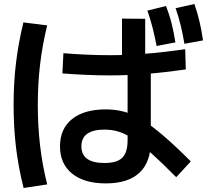

<svg xmlns="http://www.w3.org/2000/svg" viewBox="-20 -875 1040 960"><path d="M509 42Q401 42 340.5 -7Q280 -56 280 -143Q280 -231 340 -279.5Q400 -328 509 -328Q557 -328 600.5 -316.5Q644 -305 691 -276Q738 -247 797 -196.5Q856 -146 934 -68L861 11Q790 -61 738 -107.5Q686 -154 647 -180Q608 -206 574 -216.5Q540 -227 503 -227Q387 -227 387 -143Q387 -60 503 -60Q565 -60 591.5 -86.5Q618 -113 618 -174V-558H590V-782L706 -781V-565H734V-168Q734 -64 677 -11Q620 42 509 42ZM98 65Q72 -38 60 -138Q48 -238 48 -350Q48 -461 60 -560.5Q72 -660 97 -763L216 -748Q192 -651 180.5 -553.5Q169 -456 169 -350Q169 -244 180.5 -146Q192 -48 216 47ZM763 -645Q754 -693 743 -736Q732 -779 717 -822L810 -845Q827 -802 838 -758Q849 -714 857 -663ZM902 -656Q894 -705 883.5 -748Q873 -791 858 -834L952 -855Q967 -812 977.5 -767.5Q988 -723 995 -673ZM528 -498Q469 -498 404 -501Q339 -504 292 -508L297 -609Q343 -605 406.5 -602Q470 -599 528 -599Q614 -599 704 -606Q794 -613 906 -629L909 -528Q797 -512 706.5 -505Q616 -498 528 -498Z"/></svg>

Font: M PLUS 2 SemiBold
Style: Regular
Weight: 600
Designer: Coji Morishita
Foundry: UNDERFOREST DESIGN
Version: Version 1.001